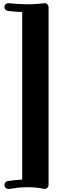

<svg xmlns="http://www.w3.org/2000/svg" viewBox="-20 -982 412 1245"><path d="M294.9 216.8Q294.9 228 287.4 235.6Q279.8 243.2 269 243.2Q265.1 243.2 263.2 242.2Q237.3 236.8 212.2 234.4Q187 231.9 162.1 231.9Q128.9 231.9 98.4 235.1Q67.9 238.3 39.1 243.2H35.2Q23.9 243.2 16.4 235.4Q8.8 227.5 8.8 216.8Q8.8 208 14.9 200.7Q21 193.4 30.8 191.9Q52.2 189 75.2 186.3Q98.1 183.6 124 182.1V-903.8Q79.6 -905.3 32.2 -911.1Q22.5 -912.1 15.6 -919.2Q8.8 -926.3 8.8 -936Q8.8 -948.2 17.3 -955.1Q25.9 -961.9 35.2 -961.9Q36.1 -961.9 37.1 -960.9Q70.3 -958 100.8 -956.1Q131.3 -954.1 159.2 -954.1Q187.5 -954.1 213.9 -956.1Q240.2 -958 266.1 -960.9Q267.1 -961.9 269 -961.9Q279.8 -961.9 287.4 -953.6Q294.9 -945.3 294.9 -936Z"/></svg>

Font: Ribeye
Style: Regular
Weight: 400
Designer: Astigmatic (AOETI)
Foundry: Astigmatic (AOETI)
Version: Version 1.000